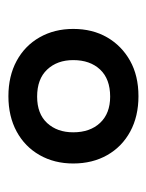

<svg xmlns="http://www.w3.org/2000/svg" viewBox="35 -800 357 468"><g transform="rotate(90 214.0 -565.5)"><path d="M214 -407Q165 -407 128 -427Q91 -447 70.5 -483Q50 -519 50 -565Q50 -612 70.5 -647.5Q91 -683 127.5 -703.5Q164 -724 214 -724Q263 -724 300 -704Q337 -684 357.5 -648Q378 -612 378 -565Q378 -519 357.5 -483Q337 -447 300 -427Q263 -407 214 -407ZM215 -477Q257 -477 279.5 -501.5Q302 -526 302 -565Q302 -606 279 -630.5Q256 -655 215 -655Q172 -655 149 -630.5Q126 -606 126 -565Q126 -526 149 -501.5Q172 -477 215 -477Z"/></g></svg>

Font: Noto Sans NKo Unjoined Medium
Style: Regular
Weight: 500
Designer: Monotype Design Team
Foundry: Monotype Imaging Inc.
Version: Version 2.004